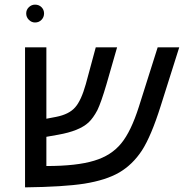

<svg xmlns="http://www.w3.org/2000/svg" viewBox="-20 -803 793 828"><path d="M350 -440 393 -599H485L439 -439Q416 -361 400 -328Q382 -294 362 -275Q322 -238 231 -222L180 -213V-87Q311 -87 386 -110Q460 -132 503 -185Q545 -236 579 -343L660 -599H753L673 -346Q632 -216 592 -154Q552 -93 494 -59Q437 -26 344 -11Q254 3 88 5V-599H180V-291L222 -299Q278 -310 304 -340Q330 -369 350 -440ZM131 -783Q148 -783 159 -772Q170 -761 170 -745Q170 -729 159 -717.5Q148 -706 131 -706Q116 -706 104.5 -717.5Q93 -729 93 -745Q93 -761 104.5 -772Q116 -783 131 -783Z"/></svg>

Font: Libra Sans
Style: Italic
Weight: 400
Italic angle: -12°
Foundry: Context Ltd
Version: Version 1.002